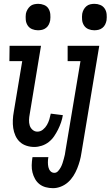

<svg xmlns="http://www.w3.org/2000/svg" viewBox="-20 -759 577 1002"><path d="M178 -601Q162 -601 147.5 -607Q133 -613 124.5 -626Q116 -639 114.5 -655Q113 -671 115 -687Q117 -698 123 -708.5Q129 -719 137.5 -726.5Q146 -734 157.5 -736.5Q169 -739 180 -739Q195 -739 210 -733Q225 -727 233 -714Q241 -701 242.5 -685Q244 -669 242 -653Q240 -642 235 -631.5Q230 -621 220.5 -613.5Q211 -606 200 -603.5Q189 -601 178 -601ZM159 8Q138 8 118 1.5Q98 -5 83.5 -18.5Q69 -32 60.5 -51Q52 -70 49 -90.5Q46 -111 47 -133Q48 -155 52 -176L96 -440H29L30 -520H194L135 -163Q132 -148 131.5 -133Q131 -118 135 -104.5Q139 -91 150 -81.5Q161 -72 175 -72Q191 -72 204 -82.5Q217 -93 225 -107Q233 -121 237.5 -136Q242 -151 245 -166L308 -158Q305 -139 298.5 -120Q292 -101 283 -83Q274 -65 262.5 -48Q251 -31 234.5 -18Q218 -5 198 1.5Q178 8 159 8ZM472 -601Q456 -601 441.5 -607Q427 -613 418.5 -626Q410 -639 408.5 -655Q407 -671 409 -687Q411 -698 416.5 -708.5Q422 -719 431 -726.5Q440 -734 451 -736.5Q462 -739 473 -739Q489 -739 503.5 -733Q518 -727 526.5 -714Q535 -701 536.5 -685Q538 -669 536 -653Q534 -642 529 -631.5Q524 -621 514.5 -613.5Q505 -606 494 -603.5Q483 -601 472 -601ZM257 223Q237 223 218.5 218Q200 213 186 202Q172 191 163 175Q154 159 149.5 141Q145 123 145.5 103.5Q146 84 149 64L150 61H233L232 63Q230 76 230 88.5Q230 101 232.5 113Q235 125 243 134Q251 143 264 143Q275 143 283.5 133.5Q292 124 297.5 113.5Q303 103 306.5 92Q310 81 313 70Q316 59 318.5 48Q321 37 322 26L400 -440H333V-520H498L405 39Q402 60 396.5 80Q391 100 383 120Q375 140 363 159Q351 178 334.5 192.5Q318 207 297.5 215Q277 223 257 223Z"/></svg>

Font: Iosevka Medium
Style: Italic
Weight: 500
Italic angle: -9°
Monospace: yes
Designer: Belleve Invis
Foundry: Belleve Invis
Version: Version 32.5.0; ttfautohint (v1.8.4)